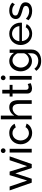

<svg xmlns="http://www.w3.org/2000/svg" viewBox="1752 -2522 993 4536"><g transform="rotate(-90 2248.0 -253.5)"><path d="M110 -522 251 -108 379 -522H463L591 -108L732 -522H823L641 0H547L421 -387L294 0H201L18 -522Z M913 0V-522H1001V0ZM901 -674Q901 -697 917.5 -713.5Q934 -730 957 -730Q980 -730 996.5 -713.5Q1013 -697 1013 -674Q1013 -651 996.5 -634.5Q980 -618 957 -618Q934 -618 917.5 -634.5Q901 -651 901 -674Z M1374 10Q1315 10 1266 -12Q1217 -34 1182 -71Q1147 -108 1127.5 -157.5Q1108 -207 1108 -262Q1108 -317 1127 -366Q1146 -415 1181 -451.5Q1216 -488 1264.5 -509.5Q1313 -531 1373 -531Q1451 -531 1507.5 -496.5Q1564 -462 1593 -404L1507 -377Q1487 -414 1451 -434.5Q1415 -455 1371 -455Q1335 -455 1303 -440.5Q1271 -426 1248 -400Q1225 -374 1211.5 -339Q1198 -304 1198 -262Q1198 -221 1212 -185Q1226 -149 1249.5 -122.5Q1273 -96 1304.5 -81Q1336 -66 1372 -66Q1395 -66 1417.5 -72.5Q1440 -79 1458.5 -90Q1477 -101 1491 -116Q1505 -131 1511 -147L1597 -121Q1585 -93 1563.5 -68.5Q1542 -44 1513 -27Q1484 -10 1448.5 0Q1413 10 1374 10Z M2150 0H2062V-292Q2062 -373 2034 -412.5Q2006 -452 1952 -452Q1926 -452 1900 -441.5Q1874 -431 1851.5 -413Q1829 -395 1811.5 -370Q1794 -345 1785 -315V0H1697V-730H1785V-410Q1816 -467 1869 -499Q1922 -531 1985 -531Q2032 -531 2063.5 -514Q2095 -497 2114 -468Q2133 -439 2141.5 -399Q2150 -359 2150 -312Z M2552 -26Q2544 -22 2531 -16.5Q2518 -11 2501.5 -6Q2485 -1 2465.5 3Q2446 7 2425 7Q2401 7 2379.5 0.5Q2358 -6 2342 -19.5Q2326 -33 2316.5 -53.5Q2307 -74 2307 -102V-453H2236V-522H2307V-696H2395V-522H2512V-453H2395V-129Q2397 -100 2414 -87Q2431 -74 2454 -74Q2467 -74 2479.5 -76.5Q2492 -79 2502 -82.5Q2512 -86 2519.5 -90Q2527 -94 2531 -96Z M2634 0V-522H2722V0ZM2622 -674Q2622 -697 2638.5 -713.5Q2655 -730 2678 -730Q2701 -730 2717.5 -713.5Q2734 -697 2734 -674Q2734 -651 2717.5 -634.5Q2701 -618 2678 -618Q2655 -618 2638.5 -634.5Q2622 -651 2622 -674Z M3072 6Q3019 6 2974.5 -16Q2930 -38 2898 -75Q2866 -112 2848.5 -160Q2831 -208 2831 -260Q2831 -315 2848.5 -364.5Q2866 -414 2898 -451Q2930 -488 2974.5 -509.5Q3019 -531 3073 -531Q3106 -531 3134 -522.5Q3162 -514 3186.5 -499Q3211 -484 3231.5 -463Q3252 -442 3268 -418V-522H3346V-6Q3346 50 3325.5 92.5Q3305 135 3269 164Q3233 193 3184.5 208Q3136 223 3080 223Q2992 223 2936 192Q2880 161 2843 108L2894 63Q2925 109 2974 132Q3023 155 3080 155Q3116 155 3148.5 145Q3181 135 3205 115Q3229 95 3243.5 65Q3258 35 3258 -6V-98Q3229 -50 3178.5 -22Q3128 6 3072 6ZM3099 -66Q3127 -66 3153 -76Q3179 -86 3201 -102.5Q3223 -119 3238 -140Q3253 -161 3258 -183V-333Q3248 -360 3230 -382Q3212 -404 3190 -420.5Q3168 -437 3142.5 -446Q3117 -455 3091 -455Q3051 -455 3019.5 -438Q2988 -421 2966 -393Q2944 -365 2932 -329.5Q2920 -294 2920 -258Q2920 -219 2934 -184Q2948 -149 2972 -123Q2996 -97 3029 -81.5Q3062 -66 3099 -66Z M3719 10Q3660 10 3611 -11.5Q3562 -33 3527 -70Q3492 -107 3472.5 -156.5Q3453 -206 3453 -261Q3453 -316 3472.5 -365Q3492 -414 3527.5 -451Q3563 -488 3612 -509.5Q3661 -531 3720 -531Q3779 -531 3827.5 -509Q3876 -487 3910 -450.5Q3944 -414 3962.5 -366Q3981 -318 3981 -265Q3981 -254 3980.5 -245Q3980 -236 3979 -231H3546Q3549 -192 3564 -160Q3579 -128 3603 -105Q3627 -82 3657.5 -69Q3688 -56 3722 -56Q3746 -56 3769 -62.5Q3792 -69 3812 -80Q3832 -91 3847.5 -107.5Q3863 -124 3871 -143L3947 -122Q3934 -93 3911.5 -69Q3889 -45 3859.5 -27.5Q3830 -10 3794 0Q3758 10 3719 10ZM3899 -292Q3896 -330 3880.5 -362Q3865 -394 3841 -417Q3817 -440 3786 -452.5Q3755 -465 3720 -465Q3685 -465 3654 -452Q3623 -439 3599 -416Q3575 -393 3560.5 -361.5Q3546 -330 3543 -292Z M4258 10Q4192 10 4136 -11.5Q4080 -33 4038 -76L4072 -138Q4117 -96 4161.5 -78Q4206 -60 4254 -60Q4308 -60 4342 -80.5Q4376 -101 4376 -141Q4376 -162 4366 -175Q4356 -188 4337.5 -197Q4319 -206 4292.5 -213Q4266 -220 4233 -229Q4193 -241 4162 -253.5Q4131 -266 4110 -283Q4089 -300 4078 -322.5Q4067 -345 4067 -376Q4067 -413 4082 -442Q4097 -471 4123.5 -490.5Q4150 -510 4187 -520.5Q4224 -531 4268 -531Q4326 -531 4373 -513Q4420 -495 4454 -460L4414 -399Q4383 -431 4346 -446.5Q4309 -462 4263 -462Q4242 -462 4222 -458.5Q4202 -455 4186 -446Q4170 -437 4160 -422.5Q4150 -408 4150 -386Q4150 -367 4157.5 -354.5Q4165 -342 4180 -333Q4195 -324 4217 -316.5Q4239 -309 4268 -300Q4312 -287 4347.5 -275Q4383 -263 4408.5 -246.5Q4434 -230 4448 -206.5Q4462 -183 4462 -147Q4462 -110 4447.5 -81Q4433 -52 4406 -31.5Q4379 -11 4341.5 -0.5Q4304 10 4258 10Z"/></g></svg>

Font: Rising Sun
Style: Regular
Weight: 400
Designer: Matt McInerney, Pablo Impallari, Rodrigo Fuenzalida (Raleway font), Stephen Hutchings (Greek), Cristiano Sobral (main ch
Foundry: The Rising Sun Project Authors
Version: Version 4.327; ttfautohint (v1.8.4.7-5d5b-dirty)